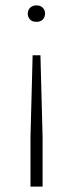

<svg xmlns="http://www.w3.org/2000/svg" viewBox="-20 -510 270 712"><path d="M93 182V0L101 -305H130L138 0V182ZM115 -429Q100 -429 91.5 -437.5Q83 -446 83 -460Q83 -473 92 -481.5Q101 -490 115 -490Q130 -490 138.5 -481.5Q147 -473 147 -460Q147 -446 138.5 -437.5Q130 -429 115 -429Z"/></svg>

Font: Gantari ExtraLight
Style: Regular
Weight: 250
Designer: Anugrah Pasau
Foundry: Lafontype
Version: Version 1.000